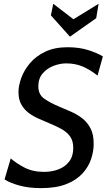

<svg xmlns="http://www.w3.org/2000/svg" viewBox="-20 -958 552 992"><path d="M192.5 14Q127 14 78 0Q29 -14 3.5 -31L35.5 -139.5Q63 -115 106 -92.5Q149 -70 207.5 -70Q248 -70 282.2 -83Q316.5 -96 337.5 -123.5Q358.5 -151 358.5 -193.5Q358.5 -230.5 341.8 -253.5Q325 -276.5 296.5 -292Q268 -307.5 234 -321.5Q206.5 -333 178.2 -345.5Q150 -358 127 -375.5Q104 -393 89.8 -418.8Q75.5 -444.5 75.5 -482.5Q75.5 -515.5 90 -555.5Q104.5 -595.5 134.8 -631.5Q165 -667.5 213.5 -690.8Q262 -714 329.5 -714Q389.5 -714 436.5 -699Q483.5 -684 511.5 -666.5L484 -567.5Q444.5 -598.5 406.8 -614.5Q369 -630.5 321.5 -630.5Q290.5 -630.5 257.2 -618Q224 -605.5 201 -579.2Q178 -553 178 -512Q178 -470 207.8 -448.8Q237.5 -427.5 285 -407.5Q316.5 -394.5 348 -380.5Q379.5 -366.5 405.8 -346Q432 -325.5 448 -294.2Q464 -263 464 -215Q464 -175 450.2 -134.8Q436.5 -94.5 405.2 -60.8Q374 -27 321.8 -6.5Q269.5 14 192.5 14ZM341.5 -768.5 243 -878.5 255 -938.5 359.5 -858.5 489.5 -938.5 477 -864Z"/></svg>

Font: Cabin
Style: Italic
Weight: 400
Width: 4
Italic angle: -10°
Designer: Pablo Impallari
Foundry: Pablo Impallari. http://www.impallari.com Igino Marini. http://www.ikern.com
Version: Version 3.001